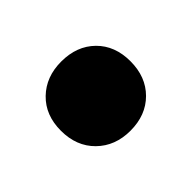

<svg xmlns="http://www.w3.org/2000/svg" viewBox="-61 -508 445 445"><g transform="rotate(-45 161.5 -285.5)"><path d="M47 -286Q47 -337 79 -368Q111 -399 161 -399Q212 -399 243.5 -368Q275 -337 275 -286Q275 -235 243.5 -203.5Q212 -172 161 -172Q111 -172 79 -203.5Q47 -235 47 -286Z"/></g></svg>

Font: Chess Sans ExtraBold
Style: Regular
Weight: 800
Designer: Wolf Bōese
Foundry: Wolf Bōese
Version: Version 7.223